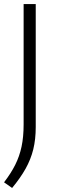

<svg xmlns="http://www.w3.org/2000/svg" viewBox="-21 -760 293 951"><path d="M39 171 -1 143Q33 99 54.2 56.8Q75.5 14.5 85.8 -33.8Q96 -82 96 -144V-740H156V-130.5Q156 -70 143.8 -20.2Q131.5 29.5 105.8 75.5Q80 121.5 39 171Z"/></svg>

Font: Encode Sans Semi Expanded Light
Style: Regular
Weight: 300
Width: 6
Designer: Multiple Designers
Foundry: Impallari Type
Version: Version 3.000; ttfautohint (v1.8.3) -l 8 -r 50 -G 200 -x 14 